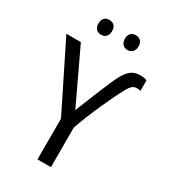

<svg xmlns="http://www.w3.org/2000/svg" viewBox="-218 -1010 978 1112"><g transform="rotate(30 271.0 -454.0)"><path d="M131 -859C131 -825 151 -809 177 -809C201 -809 222 -825 222 -859C222 -894 201 -908 177 -908C151 -908 131 -894 131 -859ZM308 -859C308 -825 329 -809 353 -809C378 -809 399 -825 399 -859C399 -894 378 -908 353 -908C329 -908 308 -894 308 -859ZM266 -357 97 -714H0L219 -273V0H309V-265C351 -387 424 -541 453 -594C477 -638 492 -645 510 -645C519 -645 530 -644 537 -642V-712C526 -717 512 -720 492 -720C442 -720 414 -695 387 -644C356 -585 306 -455 266 -357Z"/></g></svg>

Font: Noto Sans Thai
Style: Regular
Weight: 400
Designer: Monotype Design Team
Foundry: Monotype Imaging Inc.
Version: Version 1.901